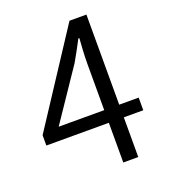

<svg xmlns="http://www.w3.org/2000/svg" viewBox="-134 -829 818 927"><g transform="rotate(-20 274.5 -366.0)"><path d="M106 -269 283 -531C303 -566 323 -602 341 -637H346C343 -601 340 -543 340 -507V-269ZM340 0H417V-204H517V-269H417V-732H330L19 -257V-204H340Z"/></g></svg>

Font: Source Han Sans JP Normal
Style: Regular
Weight: 350
Designer: Ryoko NISHIZUKA 西塚涼子 (kana, bopomofo & ideographs); Paul D. Hunt (Latin, Greek & Cyrillic); Sandoll Communications 산돌커뮤니
Foundry: Adobe
Version: Version 2.002;hotconv 1.0.116;makeotfexe 2.5.65601